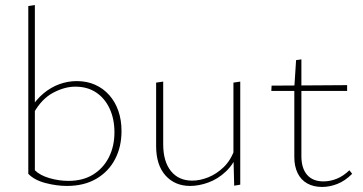

<svg xmlns="http://www.w3.org/2000/svg" viewBox="-20 -733 1438 760"><path d="M245 3Q204 3 160 -8.5Q116 -20 92 -45L118 -59Q138 -39 175.5 -28Q213 -17 251 -17Q308 -17 348.5 -42Q389 -67 411 -110.5Q433 -154 433 -209Q433 -262 414 -303Q395 -344 360.5 -367Q326 -390 278 -390Q236 -390 190.5 -366Q145 -342 113 -285L100 -302Q123 -339 152.5 -363.5Q182 -388 215.5 -400Q249 -412 284 -412Q324 -412 356.5 -397.5Q389 -383 412.5 -356.5Q436 -330 448.5 -294Q461 -258 461 -214Q461 -152 435.5 -103Q410 -54 361.5 -25.5Q313 3 245 3ZM92 -45V-709L118 -713V-59Z M733 3Q672 3 635 -38.5Q598 -80 598 -155V-406L626 -410V-162Q626 -94 656.5 -56Q687 -18 741 -18Q771 -18 804 -31Q837 -44 865.5 -71.5Q894 -99 909 -143L923 -131Q906 -84 874 -54Q842 -24 804.5 -10.5Q767 3 733 3ZM907 2 904 -115V-406L931 -410V-2Z M1255 7Q1221 7 1196 -7Q1171 -21 1158 -48Q1145 -75 1145 -111V-387L1152 -495L1173 -498V-115Q1173 -67 1195.5 -41Q1218 -15 1260 -15Q1287 -15 1313 -25.5Q1339 -36 1363 -59L1374 -45Q1346 -17 1315.5 -5Q1285 7 1255 7ZM1354 -373H1054L1055 -394L1354 -396Z"/></svg>

Font: Ysabeau Office Thin
Style: Regular
Weight: 250
Designer: Christian Thalmann (Catharsis Fonts)
Version: Version 2.001;gftools[0.9.30]; featfreeze: tnum,lnum,ss02